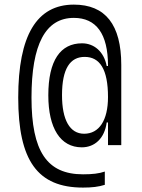

<svg xmlns="http://www.w3.org/2000/svg" viewBox="-20 -723 626 848"><path d="M346.7 105.5C386.7 105.5 415 102.1 442.9 93.3V34.7C417.5 43.5 388.7 46.9 346.7 46.9C187.5 46.9 119.1 -54.2 119.1 -292C119.1 -527.8 181.2 -644 306.2 -644C404.8 -644 457 -574.2 457 -433.1V-431.6H451.2C439 -495.6 395 -531.7 342.3 -531.7C247.1 -531.7 193.4 -456.5 193.4 -302.2C193.4 -156.2 247.1 -72.3 341.3 -72.3C398.4 -72.3 441.9 -111.8 451.2 -182.1H457V-82H515.6V-436C515.6 -614.3 445.3 -702.6 306.2 -702.6C142.1 -702.6 60.5 -566.4 60.5 -292C60.5 -13.2 146 105.5 346.7 105.5ZM351.6 -132.3C288.1 -132.3 253.9 -193.8 253.9 -302.7C253.9 -420.4 290 -471.7 354 -471.7C420.4 -471.7 457 -418 457 -294.4C457 -190.9 417.5 -132.3 351.6 -132.3Z"/></svg>

Font: Cascadia Mono NF Light
Style: Regular
Weight: 300
Monospace: yes
Designer: Aaron Bell
Foundry: Saja Typeworks
Version: Version 2404.023